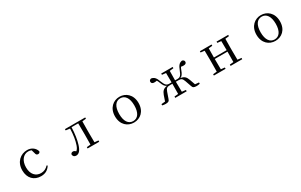

<svg xmlns="http://www.w3.org/2000/svg" viewBox="238 -2022 5524 3527"><g transform="rotate(-30 3000.0 -258.0)"><path d="M528 15C623 15 683 -25 728 -94L712 -107C667 -58 616 -35 556 -35C444 -35 366 -118 366 -262C366 -408 444 -499 546 -499C569 -499 591 -495 613 -486L634 -413C640 -378 656 -364 684 -364C706 -364 720 -375 726 -399C704 -479 630 -531 541 -531C403 -531 279 -430 279 -251C279 -84 381 15 528 15Z M1600 0H1767V-28L1686 -36C1685 -92 1684 -174 1684 -229V-288C1684 -342 1685 -424 1686 -480L1767 -489V-516H1337V-489L1424 -478C1420 -348 1403 -237 1372 -149C1356 -105 1339 -78 1315 -59C1295 -77 1279 -87 1258 -87C1235 -87 1218 -77 1209 -55C1209 -14 1236 10 1275 10C1329 10 1374 -30 1408 -139C1437 -230 1455 -349 1460 -486H1601L1603 -288V-229L1601 -36L1520 -28V0Z M2499 15C2632 15 2749 -77 2749 -258C2749 -438 2628 -531 2499 -531C2371 -531 2250 -437 2250 -258C2250 -78 2367 15 2499 15ZM2499 -16C2400 -16 2339 -101 2339 -257C2339 -413 2400 -499 2499 -499C2598 -499 2659 -413 2659 -257C2659 -101 2598 -16 2499 -16Z M3379 -489 3461 -480 3463 -280H3416C3362 -280 3335 -298 3298 -394C3264 -489 3230 -522 3171 -531C3143 -523 3129 -508 3129 -484C3129 -454 3151 -437 3189 -437C3210 -437 3227 -439 3243 -443C3253 -428 3262 -410 3272 -383C3297 -315 3321 -282 3358 -268C3286 -257 3251 -228 3223 -152L3183 -35L3102 -27V0C3124 5 3149 9 3171 9C3231 9 3250 -4 3263 -47L3307 -173C3331 -240 3353 -251 3418 -251H3463L3461 -36L3379 -28V0H3622V-28L3540 -37C3538 -92 3537 -175 3537 -251H3583C3647 -251 3670 -240 3694 -173L3738 -47C3751 -4 3770 9 3831 9C3852 9 3876 5 3899 0V-27L3818 -35L3777 -152C3750 -228 3716 -257 3643 -268C3681 -282 3704 -315 3729 -383C3738 -410 3747 -428 3757 -443C3773 -439 3790 -437 3812 -437C3849 -437 3872 -454 3872 -483C3872 -508 3857 -523 3829 -531C3771 -522 3737 -489 3702 -394C3666 -298 3640 -280 3585 -280H3537C3537 -344 3538 -425 3540 -480L3622 -489V-516H3379Z M4553 -489 4633 -480C4634 -426 4635 -346 4635 -287H4365L4367 -480L4447 -489V-516H4199V-489L4280 -480L4282 -288V-229L4280 -36L4199 -28V0H4447V-28L4367 -36C4366 -92 4365 -177 4365 -256H4635C4635 -177 4634 -92 4633 -36L4553 -28V0H4800V-28L4719 -36L4717 -229V-288L4719 -480L4800 -489V-516H4553Z M5499 15C5632 15 5749 -77 5749 -258C5749 -438 5628 -531 5499 -531C5371 -531 5250 -437 5250 -258C5250 -78 5367 15 5499 15ZM5499 -16C5400 -16 5339 -101 5339 -257C5339 -413 5400 -499 5499 -499C5598 -499 5659 -413 5659 -257C5659 -101 5598 -16 5499 -16Z"/></g></svg>

Font: Harano Aji Mincho
Style: Regular
Weight: 400
Foundry: Masamichi Hosoda
Version: HaranoAjiMincho-Regular version 20230610;ttx 4.39.4